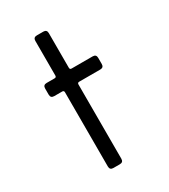

<svg xmlns="http://www.w3.org/2000/svg" viewBox="-159 -704 691 783"><g transform="rotate(-30 187.0 -312.5)"><path d="M124.5 -16.6V-366.2Q124.5 -374.5 116.2 -374.5H78.6Q62 -374.5 62 -391.1V-419.9Q62 -436.5 78.6 -436.5H116.2Q124.5 -436.5 124.5 -444.8V-607.9Q124.5 -624.5 141.1 -624.5H171.4Q188 -624.5 188 -607.9V-444.8Q188 -436.5 196.3 -436.5H295.4Q312 -436.5 312 -419.9V-391.1Q312 -374.5 295.4 -374.5H196.3Q188 -374.5 188 -366.2V-16.6Q188 0 171.4 0H141.1Q124.5 0 124.5 -16.6Z"/></g></svg>

Font: GOSTRUS
Style: type_B
Weight: 400
Designer: Юрий и Татьяна Кривогуз
Version: Version 02.00